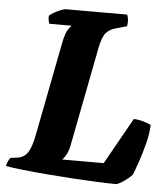

<svg xmlns="http://www.w3.org/2000/svg" viewBox="-67 -750 692 796"><g transform="rotate(5 279.0 -352.0)"><path d="M445 0Q415 0 368 -2Q321 -4 266 -7.5Q211 -11 156.5 -15.5Q102 -20 56.5 -25Q11 -30 -16 -35Q-13 -47 -8.5 -56.5Q-4 -66 0 -70L30 -74Q57 -78 72 -101Q87 -124 97 -178L171 -559Q180 -606 191.5 -621.5Q203 -637 204 -638H112Q110 -643 108 -651.5Q106 -660 107 -671Q114 -678 127.5 -685.5Q141 -693 155 -698.5Q169 -704 174 -704H430Q433 -698 435 -685.5Q437 -673 434 -656L388 -643Q362 -636 347.5 -619Q333 -602 324 -557L245 -150Q240 -122 231 -105.5Q222 -89 214 -82H387L495 -275Q512 -275 533 -269.5Q554 -264 567 -256Q566 -222 555.5 -180.5Q545 -139 532.5 -102.5Q520 -66 512 -46Q506 -38 492 -27Q478 -16 464.5 -8Q451 0 445 0Z"/></g></svg>

Font: Texturina 72pt 72pt Black
Style: Italic
Weight: 900
Italic angle: -11°
Designer: Guillermo Torres Carreño
Foundry: Omnibus-Type
Version: Version 1.002; ttfautohint (v1.8.3)